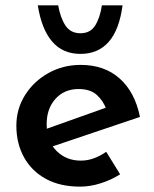

<svg xmlns="http://www.w3.org/2000/svg" viewBox="-20 -685 574 716"><path d="M279 11Q204 11 151 -18Q98 -47 69.5 -98.5Q41 -150 41 -216Q41 -279 73.5 -330.5Q106 -382 160.5 -412.5Q215 -443 281 -443Q369 -443 426 -392.5Q483 -342 502 -249L161 -134L135 -198L399 -292L376 -279Q365 -309 341 -331Q317 -353 273 -353Q220 -353 187 -316.5Q154 -280 154 -222Q154 -159 190.5 -122.5Q227 -86 281 -86Q307 -86 331 -95Q355 -104 376 -119L428 -35Q395 -14 355.5 -1.5Q316 11 279 11ZM280 -484Q214 -484 174.5 -530Q135 -576 121 -665H197Q205 -619 224 -590Q243 -561 280 -561Q317 -561 335 -590Q353 -619 360 -665H437Q425 -574 385.5 -529Q346 -484 280 -484Z"/></svg>

Font: Reem Kufi Fun Medium
Style: Regular
Weight: 500
Designer: Khaled Hosny
Version: Version 1.005